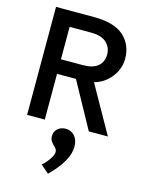

<svg xmlns="http://www.w3.org/2000/svg" viewBox="-133 -703 816 1070"><g transform="rotate(15 275.0 -168.0)"><path d="M54 0V-623H273Q391 -623 446 -573Q501 -523 501 -442Q501 -405 484.5 -370.5Q468 -336 437.5 -309.5Q407 -283 367 -272L520 0H410L265 -264H156V0ZM156 -348H281Q341 -348 369.5 -373Q398 -398 398 -440Q398 -480 369.5 -507.5Q341 -535 280 -535H156ZM251 287 204 246Q230 223 245.5 199Q261 175 261 159Q261 145 250 134.5Q239 124 228.5 111Q218 98 218 79Q218 52 236.5 35.5Q255 19 283 19Q315 19 335 42.5Q355 66 355 103Q355 185 251 287Z"/></g></svg>

Font: Inconsolata SemiExpanded SemiBold
Style: Regular
Weight: 600
Width: 6
Monospace: yes
Designer: Raph Levien, Cyreal, Brenton Simpson
Foundry: Raph Levien, Cyreal, Google
Version: Version 3.001; ttfautohint (v1.8.2.53-6de2)